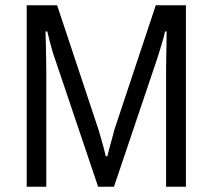

<svg xmlns="http://www.w3.org/2000/svg" viewBox="-20 -706 804 726"><path d="M81 0V-686H196L353 -214Q357 -200 362.5 -181.5Q368 -163 372.5 -145.5Q377 -128 380 -115H386Q389 -129 394 -147Q399 -165 404 -183Q409 -201 412 -214L569 -686H683V0H608V-436Q608 -456 608.5 -484.5Q609 -513 609.5 -541Q610 -569 610 -587H604Q601 -572 595.5 -553.5Q590 -535 584.5 -516.5Q579 -498 574 -483L411 0H351L188 -483Q183 -496 178 -513.5Q173 -531 168 -550Q163 -569 159 -587H152Q153 -566 153.5 -537.5Q154 -509 154.5 -482Q155 -455 155 -436V0Z"/></svg>

Font: Archivo SemiCondensed Light
Style: Regular
Weight: 300
Width: 4
Designer: Hector Gatti
Foundry: Omnibus-Type
Version: Version 2.001